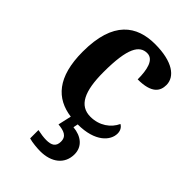

<svg xmlns="http://www.w3.org/2000/svg" viewBox="-234 -636 962 962"><g transform="rotate(45 246.5 -155.5)"><path d="M245 238C324 238 378 197 378 127C378 73 337 40 278 35L283 10C407 10 457 -50 457 -99C457 -118 449 -134 433 -143C412 -97 364 -62 301 -62C222 -62 189 -131 189 -267C189 -439 223 -489 277 -489C323 -489 336 -430 336 -362C435 -362 458 -401 458 -444C458 -503 397 -549 273 -549C144 -549 43 -482 43 -266C43 -85 118 -8 231 7L215 78C255 82 285 91 285 130C285 166 263 177 227 177C210 177 187 174 164 169V228C187 235 226 238 245 238Z"/></g></svg>

Font: Noto Serif Bengali SemiCondensed
Style: Bold
Weight: 700
Width: 4
Designer: Juan Bruce, Universal Thirst, Indian Type Foundry and the Monotype Design Team.
Foundry: Monotype Imaging Inc.
Version: Version 2.003